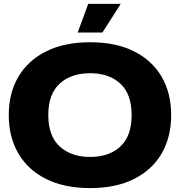

<svg xmlns="http://www.w3.org/2000/svg" viewBox="-20 -956 924 986"><path d="M443 10Q311 10 217.5 -36.5Q124 -83 74.5 -167.5Q25 -252 25 -365Q25 -478 74.5 -562Q124 -646 217.5 -692.5Q311 -739 443 -739Q575 -739 668 -692.5Q761 -646 810 -562Q859 -478 859 -365Q859 -252 810 -167.5Q761 -83 667.5 -36.5Q574 10 443 10ZM443 -150Q540 -150 598 -203.5Q656 -257 656 -365Q656 -473 598 -526.5Q540 -580 443 -580Q345 -580 286.5 -526.5Q228 -473 228 -365Q228 -257 287 -203.5Q346 -150 443 -150ZM379 -789 433 -936H600L506 -789Z"/></svg>

Font: Mona Sans Expanded ExtraBold
Style: Regular
Weight: 800
Width: 7
Designer: Deni Anggara
Foundry: GitHub
Version: Version 1.001; ttfautohint (v1.8.4.7-5d5b);gftools[0.9.33]